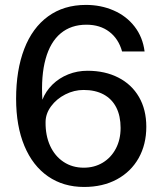

<svg xmlns="http://www.w3.org/2000/svg" viewBox="-20 -758 660 782"><path d="M568.9 -548.5H477.2Q462.8 -600.1 425.1 -628.7Q387.4 -657.4 332 -657.4Q269.4 -657.4 227.1 -622.1Q184.8 -586.8 165.8 -518.2Q146.7 -449.7 152.6 -351.8Q166.3 -386.7 193.7 -413.6Q221.1 -440.4 257.9 -455.1Q294.7 -469.8 336.4 -469.8Q407.8 -469.8 462 -442Q516.3 -414.3 546.1 -362.9Q575.9 -311.5 575.9 -241.6Q575.9 -169.7 544.7 -114.1Q513.4 -58.6 456.1 -27.5Q398.8 3.5 322.4 3.5Q238.2 3.5 175.7 -39.6Q113.2 -82.8 79.4 -163.7Q45.6 -244.7 45.6 -355.6Q45.6 -472.5 78.7 -558.6Q111.8 -644.7 175.8 -691.3Q239.8 -738 330.1 -738Q391.1 -738 442.9 -715.4Q494.8 -692.9 528.1 -649.9Q561.4 -606.9 568.9 -548.5ZM165.6 -260.5Q165 -206.1 184.2 -164Q203.5 -122 239.1 -98.5Q274.6 -75 321.2 -75Q364.2 -75 398.3 -95.4Q432.4 -115.9 451.8 -152.7Q471.2 -189.4 471.2 -237Q471.2 -285.7 453.6 -320.3Q436 -354.9 402.1 -373.3Q368.2 -391.6 320.4 -391.6Q281.9 -391.6 246.1 -373.5Q210.3 -355.3 188 -325.1Q165.6 -294.8 165.6 -260.5Z"/></svg>

Font: Public Sans VF
Style: Regular
Weight: 400
Designer: Pablo Impallari, Rodrigo Fuenzalida (Modified by Dan O. Williams and USWDS)
Version: Version 1.003